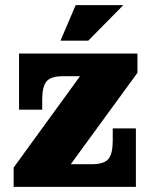

<svg xmlns="http://www.w3.org/2000/svg" viewBox="-20 -726 592 746"><path d="M33 -75 291 -430 514 -443 255 -88ZM33 0V-75L255 -88H508V0ZM54 -300V-430H225Q178 -430 161 -410Q144 -390 144 -339V-300ZM336 -88Q384 -88 401 -108Q418 -128 418 -179V-227H508V-88ZM54 -430V-518H514V-443L291 -430ZM215 -568 274 -706H459L323 -568Z"/></svg>

Font: Montagu Slab
Style: Bold
Weight: 700
Designer: Florian Karsten
Foundry: Florian Karsten
Version: Version 1.000